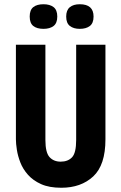

<svg xmlns="http://www.w3.org/2000/svg" viewBox="-20 -871 572 905"><path d="M269 14Q212 14 174 -3Q136 -20 112 -47Q88 -74 76 -105Q64 -136 59.5 -165Q55 -194 55 -214V-660H194V-211Q194 -152 213.5 -130.5Q233 -109 266 -109Q300 -109 319.5 -129.5Q339 -150 339 -211V-660H477V-214Q477 -93 419.5 -39.5Q362 14 269 14ZM356 -735Q327 -735 309.5 -748.5Q292 -762 292 -793Q292 -823 309 -837Q326 -851 356 -851Q421 -851 421 -793Q421 -762 403.5 -748.5Q386 -735 356 -735ZM185 -735Q154 -735 137 -748.5Q120 -762 120 -793Q120 -824 137 -837.5Q154 -851 185 -851Q215 -851 232.5 -837.5Q250 -824 250 -793Q250 -762 232.5 -748.5Q215 -735 185 -735Z"/></svg>

Font: Bricolage Grotesque 10pt Condensed Bricolage Grotesque 10pt Condensed Regular
Style: Bold
Weight: 700
Width: 3
Designer: Mathieu Triay
Foundry: Atelier Triay
Version: Version 1.000; ttfautohint (v1.8.4.7-5d5b);gftools[0.9.32]